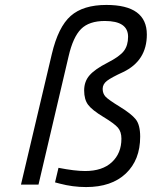

<svg xmlns="http://www.w3.org/2000/svg" viewBox="-20 -748 615 778"><path d="M411 -728Q575 -728 575 -608Q575 -502 479 -456Q431 -434 413.5 -420.5Q396 -407 396 -388Q396 -369 407.5 -356.5Q419 -344 465.5 -315.5Q512 -287 530 -264.5Q548 -242 548 -194Q548 -100 490 -45Q432 10 329 10Q275 10 222 -4L203 -9L217 -68Q283 -55 325 -55Q395 -55 433.5 -91Q472 -127 472 -186Q472 -214 458 -230.5Q444 -247 398.5 -274.5Q353 -302 337 -323.5Q321 -345 321 -381.5Q321 -418 343 -443Q365 -468 415 -493.5Q465 -519 482 -541.5Q499 -564 499 -599Q499 -663 405 -663Q341 -663 308.5 -630.5Q276 -598 258 -520L136 0H65L190 -529Q216 -639 266.5 -683.5Q317 -728 411 -728Z"/></svg>

Font: TitilliumWebItalic
Style: Italic
Weight: 400
Italic angle: -13°
Version: Version 1.001;PS 57.000;hotconv 1.0.70;makeotf.lib2.5.55311